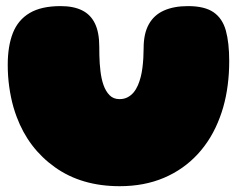

<svg xmlns="http://www.w3.org/2000/svg" viewBox="-20 -604 840 645"><path d="M382 21.5Q254 21.5 164.8 -42Q75.5 -105.5 36 -211.5Q30 -227.5 25.2 -244Q20.5 -260.5 17 -277.5Q13.5 -294.5 11 -312.5Q8.5 -330.5 7.2 -349Q6 -367.5 6 -386.5Q6 -449 23.2 -493Q40.5 -537 79.5 -560.2Q118.5 -583.5 183.5 -583.5Q227 -583.5 255.8 -569.2Q284.5 -555 299 -525Q313.5 -495 313.5 -447Q313.5 -433 313.8 -418.8Q314 -404.5 315 -391Q316 -377.5 317.5 -364.8Q319 -352 321.5 -340.5Q324 -329 327.5 -319Q335 -297.5 348 -284.2Q361 -271 381.5 -271Q396.5 -271 408.2 -277Q420 -283 428.8 -293.5Q437.5 -304 443.5 -318Q449 -331 452.8 -345.8Q456.5 -360.5 458.5 -376.5Q460.5 -392.5 461.5 -409.2Q462.5 -426 462.5 -442Q462.5 -491 479.8 -522.2Q497 -553.5 530.5 -568.5Q564 -583.5 611.5 -583.5Q667.5 -583.5 697.5 -562.8Q727.5 -542 738.8 -501Q750 -460 750 -399Q750 -378 748.8 -358Q747.5 -338 745 -318.5Q742.5 -299 738.8 -280.5Q735 -262 730 -244.2Q725 -226.5 718.5 -209.5Q692 -138 644.2 -86.2Q596.5 -34.5 530.5 -6.5Q464.5 21.5 382 21.5Z"/></svg>

Font: Gluten Thin Black
Style: Regular
Weight: 900
Version: Version 1.300